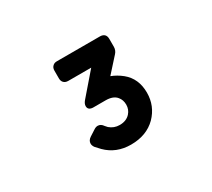

<svg xmlns="http://www.w3.org/2000/svg" viewBox="-86 -885 758 686"><g transform="rotate(-30 293.0 -541.5)"><path d="M284.2 -346.7Q223.6 -346.7 183.6 -386.7Q170.9 -399.9 166 -405.8Q160.2 -414.1 160.2 -421.9Q160.2 -435.1 173.8 -443.8L198.2 -459.5Q206.1 -464.8 213.9 -464.8Q226.6 -464.8 235.4 -451.7Q238.3 -447.8 243.2 -442.9Q260.7 -427.7 284.2 -427.7Q311.5 -427.7 327.1 -444.8Q340.3 -459.5 340.3 -479.2Q340.3 -499 329.1 -512.2Q315.4 -529.3 284.2 -529.3H231.4Q224.1 -529.8 219.7 -532.2Q211.9 -536.6 211.9 -546.6Q211.9 -556.6 220.7 -566.9L297.9 -656.2H203.1Q190.4 -656.2 183.6 -664.6Q178.7 -670.9 178.7 -680.7V-712.9Q178.7 -725.6 187.5 -732.4Q193.4 -737.3 203.1 -737.3H380.9Q390.6 -737.3 397.5 -732.4Q405.3 -726.1 405.3 -712.9V-680.7Q405.3 -666 395.5 -655.3L341.8 -595.7Q365.2 -586.9 385.7 -570.3Q425.8 -537.6 425.8 -479.5Q425.8 -424.8 387.7 -385.7Q348.6 -346.7 284.2 -346.7Z"/></g></svg>

Font: Simply Mono
Style: Bold
Weight: 700
Designer: Wojciech Kalinowski "wmk69" (wmk69@o2.pl)
Foundry: Wojciech Kalinowski "wmk69" (wmk69@o2.pl)
Version: Version 1.0.0